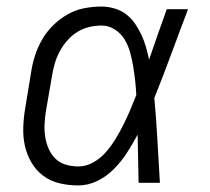

<svg xmlns="http://www.w3.org/2000/svg" viewBox="-20 -558 640 586"><path d="M219 8Q190 8 162 1.5Q134 -5 112 -21.5Q90 -38 76 -62Q62 -86 56 -113Q50 -140 51 -169.5Q52 -199 57 -228L75 -338Q79 -364 87 -389Q95 -414 109 -438Q123 -462 143 -481.5Q163 -501 187 -514.5Q211 -528 237.5 -533Q264 -538 290 -538Q310 -538 330 -532Q350 -526 365.5 -514Q381 -502 392 -486Q403 -470 411.5 -452Q420 -434 425.5 -414.5Q431 -395 435 -376Q448 -414 461.5 -452.5Q475 -491 489 -530H554Q528 -462 503 -394Q478 -326 451 -259Q457 -194 460.5 -129.5Q464 -65 468 0H403Q402 -37 401.5 -73.5Q401 -110 400 -147Q385 -119 368 -92.5Q351 -66 328.5 -43Q306 -20 277.5 -6Q249 8 219 8ZM219 -50Q243 -50 265 -62.5Q287 -75 303.5 -94Q320 -113 333 -134.5Q346 -156 357 -178Q368 -200 377.5 -222.5Q387 -245 396 -268Q395 -290 392.5 -312Q390 -334 386.5 -355.5Q383 -377 377 -398.5Q371 -420 360 -438Q349 -456 330.5 -468Q312 -480 290 -480Q271 -480 252 -475.5Q233 -471 216 -460.5Q199 -450 185.5 -434.5Q172 -419 162.5 -401.5Q153 -384 147.5 -365.5Q142 -347 139 -328L120 -218Q117 -199 116 -179Q115 -159 118 -140Q121 -121 128.5 -104Q136 -87 149 -74Q162 -61 180.5 -55.5Q199 -50 219 -50Z"/></svg>

Font: Iosevka Curly Light Extended
Style: Italic
Weight: 300
Width: 7
Italic angle: -9°
Monospace: yes
Designer: Belleve Invis
Foundry: Belleve Invis
Version: Version 11.1.0; ttfautohint (v1.8.3)